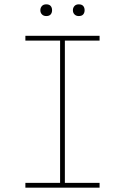

<svg xmlns="http://www.w3.org/2000/svg" viewBox="-20 -865 576 885"><path d="M97 0V-22H257V-678H97V-700H439V-678H279V-22H439V0ZM343 -791Q331 -791 323.5 -798.5Q316 -806 316 -818Q316 -829 323 -837Q330 -845 343 -845Q357 -845 363.5 -837.5Q370 -830 370 -818Q370 -806 363.5 -798.5Q357 -791 343 -791ZM193 -791Q181 -791 173.5 -798.5Q166 -806 166 -818Q166 -829 173 -837Q180 -845 193 -845Q207 -845 213.5 -837.5Q220 -830 220 -818Q220 -806 213.5 -798.5Q207 -791 193 -791Z"/></svg>

Font: Lexend Exa Thin
Style: Regular
Weight: 250
Designer: Bonnie Shaver-Troup, Thomas Jockin
Foundry: Lexend
Version: Version 1.007